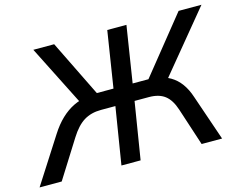

<svg xmlns="http://www.w3.org/2000/svg" viewBox="-127 -856 1262 1006"><g transform="rotate(-15 504.5 -352.5)"><path d="M-29 0 130 -248Q158 -292 190.5 -323Q223 -354 260 -372Q297 -390 340 -395L298 -364L126 -705H239L397 -383L377 -400H479L527 -705H631L583 -400H679L655 -383L914 -705H1038L757 -364L713 -395Q754 -390 785.5 -371.5Q817 -353 839.5 -322Q862 -291 876 -248L961 0H850L783 -205Q765 -260 733 -284.5Q701 -309 647 -309H569L519 0H415L465 -309H387Q333 -309 294 -285Q255 -261 220 -205L91 0Z"/></g></svg>

Font: Nunito Sans 10pt SemiBold
Style: Italic
Weight: 600
Italic angle: -9°
Designer: Vernon Adams
Foundry: Vernon Adams
Version: Version 3.101;gftools[0.9.27]